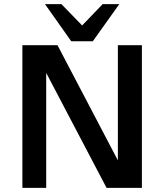

<svg xmlns="http://www.w3.org/2000/svg" viewBox="-20 -915 808 935"><path d="M199 -895H279L380 -791L480 -895H561L432 -714H327ZM89 0V-695H260L554 -134V-695H671V0H499L205 -560V0Z"/></svg>

Font: Coval
Style: Bold
Weight: 700
Foundry: Context Ltd
Version: Version 001.000